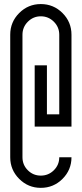

<svg xmlns="http://www.w3.org/2000/svg" viewBox="-20 -907 398 935"><path d="M178.7 7.8Q117.2 7.8 73.5 -35.9Q29.8 -79.6 29.8 -141.1V-737.8Q29.8 -799.8 73.5 -843.5Q117.2 -887.2 178.7 -887.2Q240.7 -887.2 284.4 -843.5Q328.1 -799.8 328.1 -737.8V-290.5H148.9V-588.9H208.5V-350.1H268.6V-737.8Q268.6 -774.9 242.2 -801.3Q215.8 -827.6 178.7 -827.6Q142.1 -827.6 115.7 -801.3Q89.4 -774.9 89.4 -737.8V-141.1Q89.4 -104 115.5 -77.9Q141.6 -51.8 178.7 -51.8Q215.8 -51.8 242.2 -77.9Q268.6 -104 268.6 -141.1H328.1Q328.1 -79.6 284.4 -35.9Q240.7 7.8 178.7 7.8Z"/></svg>

Font: Ignotum
Style: Regular
Weight: 400
Designer: GGBot
Version: 0.10